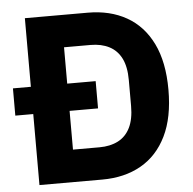

<svg xmlns="http://www.w3.org/2000/svg" viewBox="-51 -749 803 800"><g transform="rotate(-5 351.0 -349.0)"><path d="M82 0V-297H7V-411H82V-698H345Q438 -698 507 -659Q576 -620 614 -542.5Q652 -465 652 -349Q652 -233 614 -155.5Q576 -78 507 -39Q438 0 345 0ZM234 -135H345Q390 -135 423 -152Q456 -169 473.5 -204.5Q491 -240 491 -295V-403Q491 -459 473.5 -494Q456 -529 423 -546Q390 -563 345 -563H234V-411H353V-297H234Z"/></g></svg>

Font: IBM Plex Sans
Style: Regular
Weight: 400
Designer: Mike Abbink, Paul van der Laan, Pieter van Rosmalen
Foundry: Bold Monday
Version: Version 3.201